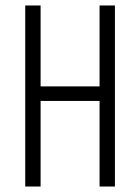

<svg xmlns="http://www.w3.org/2000/svg" viewBox="-20 -680 511 700"><path d="M343 0V-660H399V0ZM72 0V-660H128V0ZM105 -312V-365H370V-312Z"/></svg>

Font: Bricolage Grotesque 24pt Condensed ExtraLight
Style: Regular
Weight: 250
Width: 3
Designer: Mathieu Triay
Foundry: Atelier Triay
Version: Version 1.001;gftools[0.9.33.dev8+g029e19f]